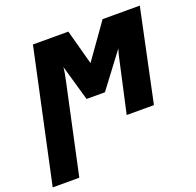

<svg xmlns="http://www.w3.org/2000/svg" viewBox="-170 -696 1101 1080"><g transform="rotate(-20 380.5 -156.5)"><path d="M-34.2 240.2 136.2 -553.2H348.1L404.8 -344.2L553.2 -553.2H775.9L659.2 0H496.1L560.1 -289.1Q564.5 -308.6 569.1 -328.9Q573.7 -349.1 580.1 -368.2L424.8 -162.1H314.9L253.9 -375Q252 -355 248.3 -335Q244.6 -314.9 240.2 -294.9L125 240.2Z"/></g></svg>

Font: Open Sans ExtraBold
Style: Italic
Weight: 800
Italic angle: -12°
Designer: Monotype Design Team
Foundry: Monotype Imaging Inc.
Version: Version 3.000; ttfautohint (v1.8.4)